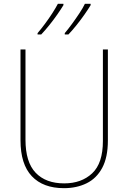

<svg xmlns="http://www.w3.org/2000/svg" viewBox="-20 -1023 669 1002"><path d="M543 -290Q543 -202 513.5 -147Q484 -92 432 -66.5Q380 -41 314 -41Q205 -41 146 -103.5Q87 -166 87 -291V-765H113V-294Q113 -177 166 -121.5Q219 -66 315 -66Q405 -66 461 -118.5Q517 -171 517 -287V-765H543ZM453 -996Q441 -976 421.5 -948Q402 -920 379.5 -892Q357 -864 337 -843H318V-850Q335 -870 355.5 -898Q376 -926 394.5 -954Q413 -982 423 -1003H453ZM311 -996Q299 -976 279.5 -948Q260 -920 237.5 -892Q215 -864 195 -843H176V-850Q194 -871 214.5 -898.5Q235 -926 253 -954Q271 -982 282 -1003H311Z"/></svg>

Font: Noto Sans Tamil UI SemiCondensed Thin
Style: Regular
Weight: 100
Width: 4
Designer: Jelle Bosma - Monotype Design Team
Foundry: Monotype Imaging Inc.
Version: Version 2.004; ttfautohint (v1.8.4.7-5d5b)